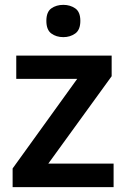

<svg xmlns="http://www.w3.org/2000/svg" viewBox="-20 -864 521 791"><path d="M448 -93H32V-170L298 -539H47V-635H440V-550L179 -190H448ZM241 -844Q269 -844 290 -829.5Q311 -815 311 -778Q311 -741 290 -726Q269 -711 241 -711Q212 -711 191.5 -726Q171 -741 171 -778Q171 -815 191.5 -829.5Q212 -844 241 -844Z"/></svg>

Font: Noto Sans Telugu UI SemiBold
Style: Regular
Weight: 600
Designer: Jelle Bosma - Monotype Design Team
Foundry: Monotype Imaging Inc.
Version: Version 2.005; ttfautohint (v1.8.4.7-5d5b)